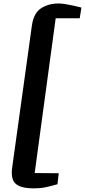

<svg xmlns="http://www.w3.org/2000/svg" viewBox="-20 -884 476 1074"><path d="M168 169.5Q94.5 169.5 66.2 142.5Q38 115.5 49 47L158.5 -742Q168.5 -811 209.8 -837.8Q251 -864.5 308.5 -864.5Q324.5 -864.5 346 -861Q367.5 -857.5 388 -853Q408.5 -848.5 422 -845Q435.5 -841.5 435.5 -841.5L426 -782H291.5L174 84L308.5 85L301.5 146.5Q268.5 156 238.2 162.8Q208 169.5 168 169.5Z"/></svg>

Font: Merriweather Light 18pt Black
Style: Italic
Weight: 900
Italic angle: -7.8°
Version: Version 2.101